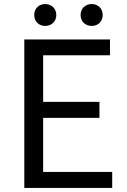

<svg xmlns="http://www.w3.org/2000/svg" viewBox="-20 -928 628 948"><path d="M203 -800C234 -800 258 -822 258 -854C258 -886 234 -908 203 -908C172 -908 149 -886 149 -854C149 -822 172 -800 203 -800ZM433 -800C464 -800 487 -822 487 -854C487 -886 464 -908 433 -908C401 -908 378 -886 378 -854C378 -822 401 -800 433 -800ZM523 -733H100V0H534V-79H193V-346H471V-425H193V-655H523Z"/></svg>

Font: Spoqa Han Sans Neo
Style: Regular
Weight: 400
Designer: [Spoqa Han Sans Neo] Dong-huui Kim ___ Younghwa Kang ___ Yujin Lee ___ [Noto Sans] Ryoko NISHIZUKA ____ (kana & ideograp
Foundry: Spoqa (http://www.spoqa-han-sans.com)
Version: Version 1.100;hotconv 1.0.109;makeotfexe 2.5.65596